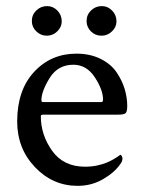

<svg xmlns="http://www.w3.org/2000/svg" viewBox="-20 -601 460 627"><path d="M229.5 -425.8Q274.4 -425.8 308.6 -408.7Q342.8 -391.6 360.8 -364.7Q378.9 -337.9 387.2 -310.1Q395.5 -282.2 395.5 -254.9Q395.5 -235.4 389.6 -231Q383.8 -226.6 366.2 -226.6H121.1Q113.3 -226.6 113.3 -221.7Q113.3 -160.2 150.4 -108.4Q187.5 -56.6 257.8 -56.6Q278.3 -56.6 296.9 -60.5Q315.4 -64.5 328.1 -69.8Q340.8 -75.2 350.1 -80.6Q359.4 -85.9 366.2 -90.8L373 -95.7Q374 -95.7 375.5 -94.2Q377 -92.8 378.4 -89.8Q379.9 -86.9 379.9 -83Q379.9 -74.2 373 -65.4Q354.5 -38.1 316.9 -16.1Q279.3 5.9 233.4 5.9Q152.3 5.9 94.2 -55.2Q36.1 -116.2 36.1 -204.1Q36.1 -306.6 91.3 -366.2Q146.5 -425.8 229.5 -425.8ZM219.7 -389.6Q168.9 -389.6 142.1 -346.2Q115.2 -302.7 115.2 -273.4Q115.2 -267.6 121.1 -267.6H311.5Q316.4 -267.6 316.4 -276.4Q316.4 -307.6 289.6 -348.6Q262.7 -389.6 219.7 -389.6ZM312.5 -581.1Q332 -581.1 346.2 -566.4Q360.4 -551.8 360.4 -531.2Q360.4 -512.7 345.7 -498.5Q331.1 -484.4 311.5 -484.4Q291 -484.4 276.9 -498.5Q262.7 -512.7 262.7 -532.2Q262.7 -552.7 277.3 -566.9Q292 -581.1 312.5 -581.1ZM133.8 -581.1Q153.3 -581.1 167.5 -566.4Q181.6 -551.8 181.6 -531.2Q181.6 -512.7 167 -498.5Q152.3 -484.4 132.8 -484.4Q113.3 -484.4 98.6 -498.5Q84 -512.7 84 -532.2Q84 -552.7 98.6 -566.9Q113.3 -581.1 133.8 -581.1Z"/></svg>

Font: Crimson Text
Style: Roman
Weight: 400
Version: Version 0.13